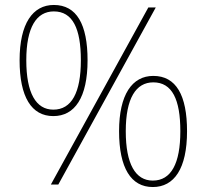

<svg xmlns="http://www.w3.org/2000/svg" viewBox="-20 -744 833 774"><path d="M195 -276C281 -276 333 -350 333 -501C333 -646 289 -724 197 -724C112 -724 59 -649 59 -501C59 -353 107 -276 195 -276ZM185 0H215L608 -714H578ZM195 -302C125 -302 86 -369 86 -501C86 -634 127 -698 197 -698C273 -698 306 -629 306 -501C306 -371 269 -302 195 -302ZM596 10C682 10 734 -64 734 -215C734 -360 690 -438 598 -438C513 -438 460 -363 460 -215C460 -67 508 10 596 10ZM596 -16C526 -16 487 -83 487 -215C487 -348 528 -412 598 -412C674 -412 707 -343 707 -215C707 -85 670 -16 596 -16Z"/></svg>

Font: Noto Sans Malayalam Thin
Style: Regular
Weight: 100
Designer: Jelle Bosma - Monotype Design Team
Foundry: Monotype Imaging Inc.
Version: Version 2.104